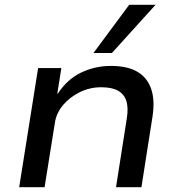

<svg xmlns="http://www.w3.org/2000/svg" viewBox="-20 -781 746 801"><path d="M60 0 139 -497H236L219 -390H221Q260 -450 318 -478Q376 -506 443 -506Q511 -506 552.5 -482Q594 -458 610.5 -410.5Q627 -363 616 -293L570 0H464L509 -287Q516 -330 507.5 -358.5Q499 -387 473.5 -402Q448 -417 402 -417Q354 -417 312 -396Q270 -375 242.5 -342Q215 -309 209 -269L166 0ZM370 -560 519 -761H629L447 -560Z"/></svg>

Font: Nunito Sans 7pt SemiExpanded Medium
Style: Italic
Weight: 500
Width: 6
Italic angle: -9°
Designer: Vernon Adams
Foundry: Vernon Adams
Version: Version 3.101;gftools[0.9.27]